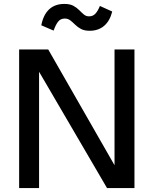

<svg xmlns="http://www.w3.org/2000/svg" viewBox="-20 -954 779 974"><path d="M77.1 0V-703.1H224.6L584.5 -74.7L561 -71.8V-703.1H662.1V0H522.9L153.8 -631.8L178.2 -635.3V0ZM435.1 -797.9Q408.2 -797.9 390.9 -807.1Q373.5 -816.4 361.1 -828.9Q348.6 -841.3 336.7 -850.6Q324.7 -859.9 308.6 -859.9Q287.1 -859.9 274.7 -844Q262.2 -828.1 252 -798.8L189.5 -825.7Q199.7 -878.9 229.2 -906.5Q258.8 -934.1 306.6 -934.1Q335 -934.1 352.3 -924.6Q369.6 -915 381.8 -902.6Q394 -890.1 405.3 -880.6Q416.5 -871.1 431.6 -871.1Q451.7 -871.1 464.1 -884.8Q476.6 -898.4 486.8 -923.8L549.3 -895.5Q537.6 -848.1 508.3 -823Q479 -797.9 435.1 -797.9Z"/></svg>

Font: Schibsted Grotesk Medium
Style: Regular
Weight: 500
Designer: Bakken & Baeck AS, Henrik Kongsvoll
Foundry: Schibsted ASA
Version: Version 1.100;gftools[0.9.25]